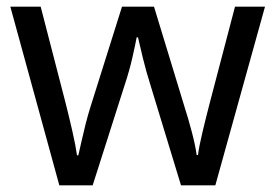

<svg xmlns="http://www.w3.org/2000/svg" viewBox="-20 -557 826 576"><path d="M431 -303Q418 -344 408.5 -383.5Q399 -423 394 -445H390Q386 -423 377 -383.5Q368 -344 354 -302L258 -1H158L11 -537H102L176 -251Q187 -208 197 -164Q207 -120 211 -91H215Q219 -108 224.5 -133Q230 -158 237 -185.5Q244 -213 251 -235L346 -537H442L534 -235Q545 -201 555.5 -161Q566 -121 570 -92H574Q577 -117 587.5 -161Q598 -205 610 -251L685 -537H775L626 -1H523Z"/></svg>

Font: Noto Sans Living
Style: Regular
Weight: 400
Designer: Monotype Design Team
Foundry: Monotype Imaging Inc.
Version: Version 2.013; ttfautohint (v1.8.4.7-5d5b)